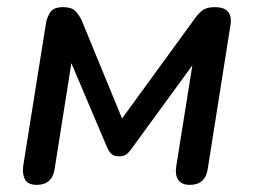

<svg xmlns="http://www.w3.org/2000/svg" viewBox="-20 -511 711 538"><path d="M83 7Q59 7 50.5 -7.5Q42 -22 45 -46L109 -447Q111 -460 120 -475.5Q129 -491 157 -491Q180 -491 190.5 -480.5Q201 -470 208 -456L322 -179L528 -462Q536 -473 547.5 -482Q559 -491 582 -491Q633 -491 626 -442L562 -37Q555 7 512 7Q489 7 479.5 -7Q470 -21 474 -46L519 -328L347 -92Q343 -86 335.5 -79.5Q328 -73 313 -73Q299 -73 292 -80Q285 -87 281 -96L180 -334L133 -37Q126 7 83 7Z"/></svg>

Font: Nunito SemiBold
Style: Italic
Weight: 600
Italic angle: -9°
Designer: Vernon Adams
Foundry: Vernon Adams
Version: Version 3.601; ttfautohint (v1.8.2.53-6de2)